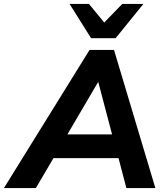

<svg xmlns="http://www.w3.org/2000/svg" viewBox="-69 -960 842 980"><path d="M-49 0 388 -705H513L724 0H576L536 -153H204L114 0ZM431 -540 275 -274H503L433 -540ZM396 -765 286 -940H385L463 -845L555 -940H663L521 -765Z"/></svg>

Font: Nunito Sans ExtraBold
Style: Italic
Weight: 800
Italic angle: -9°
Designer: Vernon Adams
Foundry: Vernon Adams
Version: Version 3.006; ttfautohint (v1.8.3)